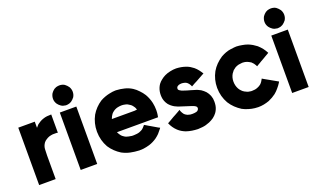

<svg xmlns="http://www.w3.org/2000/svg" viewBox="-77 -1169 2712 1633"><g transform="rotate(-20 1278.5 -352.5)"><path d="M208 -454.1Q212.9 -460.9 218.8 -466.8Q223.6 -472.7 229.5 -478.5Q242.2 -488.3 255.9 -496.1Q269.5 -503.9 284.2 -508.8Q302.7 -515.6 321.3 -517.6Q339.8 -519.5 360.4 -519.5Q360.4 -517.6 360.4 -514.6Q360.4 -512.7 360.4 -509.8Q360.4 -492.2 360.4 -475.6Q360.4 -458 360.4 -440.4Q360.4 -428.7 360.4 -418Q360.4 -406.2 360.4 -394.5Q360.4 -387.7 360.4 -371.1Q360.4 -354.5 360.4 -354.5Q356.4 -355.5 348.6 -356.4Q331.1 -357.4 314.5 -356.4Q297.9 -354.5 281.2 -349.6Q265.6 -343.8 252.9 -335Q239.3 -327.1 229.5 -314.5Q211.9 -290 210 -261.7Q208 -232.4 208 -204.1Q208 -183.6 208 -164.1Q208 -143.6 208 -124Q208 -104.5 208 -85.9Q208 -66.4 208 -47.9Q208 -33.2 208 -18.6Q208 -4.9 208 9.8Q205.1 9.8 203.1 9.8Q200.2 9.8 198.2 9.8Q183.6 9.8 168.9 9.8Q154.3 9.8 139.6 9.8Q128.9 9.8 119.1 9.8Q109.4 9.8 98.6 9.8Q88.9 9.8 79.1 9.8Q69.3 9.8 58.6 9.8Q58.6 7.8 58.6 4.9Q58.6 2.9 58.6 0Q58.6 -56.6 58.6 -113.3Q58.6 -170.9 58.6 -227.5Q58.6 -266.6 58.6 -305.7Q58.6 -344.7 58.6 -383.8Q58.6 -415 58.6 -446.3Q58.6 -478.5 58.6 -509.8Q61.5 -509.8 64.5 -509.8Q66.4 -509.8 69.3 -509.8Q84 -509.8 98.6 -509.8Q113.3 -509.8 127.9 -509.8Q137.7 -509.8 147.5 -509.8Q158.2 -509.8 168 -509.8Q177.7 -509.8 187.5 -509.8Q198.2 -509.8 208 -509.8Q208 -507.8 208 -504.9Q208 -502.9 208 -500Q208 -490.2 208 -480.5Q208 -470.7 208 -460.9Q208 -459 208 -458Q208 -456.1 208 -454.1Z M508.8 -549.8Q506.8 -549.8 503.9 -549.8Q502 -549.8 500 -550.8Q489.3 -551.8 480.5 -554.7Q471.7 -557.6 462.9 -563.5Q454.1 -569.3 447.3 -576.2Q440.4 -583 434.6 -590.8Q419.9 -613.3 419.9 -637.7Q419.9 -663.1 432.6 -685.5Q438.5 -694.3 445.3 -701.2Q453.1 -709 460.9 -714.8Q480.5 -726.6 496.1 -727.5Q511.7 -728.5 508.8 -728.5Q521.5 -728.5 533.2 -725.6Q544.9 -722.7 555.7 -715.8Q564.5 -709 572.3 -701.2Q580.1 -693.4 585.9 -684.6Q598.6 -663.1 598.6 -638.7Q598.6 -614.3 585.9 -592.8Q579.1 -584 571.3 -576.2Q563.5 -568.4 554.7 -562.5Q536.1 -551.8 520.5 -550.8Q505.9 -549.8 508.8 -549.8ZM434.6 0Q434.6 -17.6 434.6 -36.1Q434.6 -53.7 434.6 -71.3Q434.6 -110.4 434.6 -149.4Q434.6 -188.5 434.6 -227.5Q434.6 -266.6 434.6 -305.7Q434.6 -344.7 434.6 -383.8Q434.6 -415 434.6 -446.3Q434.6 -478.5 434.6 -509.8Q437.5 -509.8 439.5 -509.8Q442.4 -509.8 444.3 -509.8Q459 -509.8 473.6 -509.8Q488.3 -509.8 502.9 -509.8Q513.7 -509.8 523.4 -509.8Q533.2 -509.8 543.9 -509.8Q553.7 -509.8 563.5 -509.8Q573.2 -509.8 584 -509.8Q584 -507.8 584 -504.9Q584 -502.9 584 -500Q584 -443.4 584 -386.7Q584 -329.1 584 -272.5Q584 -233.4 584 -194.3Q584 -155.3 584 -116.2Q584 -85 584 -53.7Q584 -21.5 584 9.8Q581.1 9.8 579.1 9.8Q576.2 9.8 573.2 9.8Q558.6 9.8 543.9 9.8Q529.3 9.8 514.6 9.8Q504.9 9.8 495.1 9.8Q485.4 9.8 474.6 9.8Q464.8 9.8 455.1 9.8Q444.3 9.8 434.6 9.8Q434.6 7.8 434.6 4.9Q434.6 2.9 434.6 0Z M834 -186.5Q837.9 -176.8 843.8 -168Q849.6 -158.2 856.4 -150.4Q864.3 -141.6 874 -135.7Q882.8 -128.9 894.5 -124Q905.3 -120.1 916 -118.2Q926.8 -115.2 938.5 -114.3Q940.4 -114.3 943.4 -113.3Q945.3 -113.3 947.3 -113.3Q948.2 -113.3 954.1 -113.3Q960 -113.3 961.9 -113.3Q974.6 -113.3 986.3 -115.2Q998 -116.2 1010.7 -120.1Q1017.6 -123 1024.4 -126Q1031.2 -128.9 1038.1 -132.8Q1047.9 -139.6 1055.7 -148.4Q1063.5 -156.2 1071.3 -166Q1073.2 -165 1075.2 -164.1Q1077.1 -163.1 1079.1 -162.1Q1090.8 -154.3 1103.5 -147.5Q1116.2 -139.6 1128.9 -132.8Q1136.7 -127.9 1145.5 -123Q1153.3 -118.2 1162.1 -113.3Q1169.9 -109.4 1176.8 -104.5Q1184.6 -100.6 1192.4 -96.7Q1190.4 -93.8 1189.5 -91.8Q1187.5 -89.8 1185.5 -86.9Q1171.9 -69.3 1157.2 -52.7Q1141.6 -37.1 1123 -23.4Q1107.4 -12.7 1089.8 -3.9Q1072.3 4.9 1053.7 10.7Q1052.7 10.7 1026.4 17.6Q1001 24.4 960 24.4Q918.9 22.5 881.8 14.6Q843.8 6.8 807.6 -12.7Q779.3 -30.3 755.9 -52.7Q732.4 -75.2 713.9 -103.5Q676.8 -168.9 675.8 -246.1Q675.8 -248 675.8 -250Q675.8 -325.2 710.9 -390.6Q727.5 -418.9 751 -443.4Q773.4 -466.8 801.8 -485.4Q822.3 -497.1 843.8 -504.9Q865.2 -512.7 883.8 -516.6Q918.9 -524.4 939.5 -524.4Q960 -524.4 949.2 -524.4Q988.3 -522.5 1022.5 -513.7Q1056.6 -505.9 1089.8 -485.4Q1115.2 -468.8 1135.7 -446.3Q1157.2 -424.8 1173.8 -398.4Q1196.3 -359.4 1206.1 -315.4Q1212.9 -283.2 1212.9 -250Q1212.9 -238.3 1211.9 -225.6Q1210.9 -221.7 1210.9 -216.8Q1210 -212.9 1210 -209Q1209 -203.1 1208 -198.2Q1207 -192.4 1206.1 -186.5Q1204.1 -186.5 1202.1 -186.5Q1200.2 -186.5 1197.3 -186.5Q1152.3 -186.5 1106.4 -186.5Q1061.5 -186.5 1015.6 -186.5Q985.4 -186.5 956.1 -186.5Q925.8 -186.5 895.5 -186.5Q886.7 -186.5 877.9 -186.5Q869.1 -186.5 860.4 -186.5Q853.5 -186.5 847.7 -186.5Q840.8 -186.5 834 -186.5ZM832 -306.6Q843.8 -306.6 854.5 -306.6Q866.2 -306.6 877.9 -306.6Q898.4 -306.6 918 -306.6Q937.5 -306.6 958 -306.6Q977.5 -306.6 997.1 -306.6Q1017.6 -306.6 1037.1 -306.6Q1045.9 -306.6 1055.7 -308.6Q1065.4 -310.5 1073.2 -306.6Q1077.1 -305.7 1072.3 -299.8Q1067.4 -294.9 1063.5 -294.9Q1060.5 -294.9 1061.5 -299.8Q1061.5 -303.7 1060.5 -306.6Q1060.5 -308.6 1059.6 -309.6Q1059.6 -311.5 1058.6 -312.5Q1055.7 -323.2 1050.8 -332Q1044.9 -341.8 1038.1 -349.6Q1030.3 -359.4 1020.5 -365.2Q1011.7 -372.1 1000 -377.9Q988.3 -382.8 975.6 -384.8Q962.9 -387.7 949.2 -387.7Q934.6 -387.7 919.9 -384.8Q904.3 -382.8 890.6 -376Q879.9 -371.1 870.1 -363.3Q860.4 -356.4 852.5 -346.7Q845.7 -337.9 840.8 -328.1Q835.9 -318.4 832 -307.6Q832 -307.6 832 -307.6Q832 -307.6 832 -306.6Z M1492.2 -388.7Q1485.4 -388.7 1478.5 -387.7Q1472.7 -386.7 1465.8 -384.8Q1460.9 -382.8 1457 -379.9Q1453.1 -377.9 1449.2 -374Q1448.2 -372.1 1446.3 -368.2Q1444.3 -364.3 1444.3 -358.4Q1444.3 -357.4 1444.3 -356.4Q1444.3 -355.5 1444.3 -354.5Q1445.3 -350.6 1447.3 -347.7Q1449.2 -344.7 1453.1 -341.8Q1460.9 -335.9 1469.7 -332Q1479.5 -328.1 1488.3 -325.2Q1515.6 -315.4 1543 -308.6Q1570.3 -300.8 1597.7 -292Q1606.4 -288.1 1614.3 -284.2Q1622.1 -281.2 1629.9 -276.4Q1650.4 -262.7 1667 -245.1Q1682.6 -226.6 1692.4 -203.1Q1694.3 -196.3 1696.3 -189.5Q1698.2 -182.6 1700.2 -174.8Q1702.1 -160.2 1702.1 -146.5Q1702.1 -128.9 1699.2 -111.3Q1693.4 -80.1 1674.8 -53.7Q1660.2 -34.2 1640.6 -19.5Q1621.1 -5.9 1598.6 3.9Q1562.5 18.6 1532.2 21.5Q1502 24.4 1491.2 24.4Q1463.9 23.4 1438.5 19.5Q1413.1 15.6 1386.7 6.8Q1369.1 0 1352.5 -9.8Q1335.9 -19.5 1321.3 -33.2Q1303.7 -49.8 1291 -68.4Q1278.3 -86.9 1268.6 -109.4Q1270.5 -110.4 1272.5 -111.3Q1274.4 -112.3 1276.4 -113.3Q1290 -121.1 1303.7 -128.9Q1316.4 -136.7 1330.1 -144.5Q1338.9 -149.4 1348.6 -154.3Q1357.4 -159.2 1366.2 -164.1Q1374 -168.9 1381.8 -172.9Q1390.6 -177.7 1398.4 -182.6Q1398.4 -182.6 1399.4 -182.6Q1400.4 -178.7 1402.3 -170.9Q1406.2 -162.1 1411.1 -153.3Q1415 -145.5 1421.9 -137.7Q1427.7 -131.8 1434.6 -127.9Q1441.4 -123 1449.2 -120.1Q1460 -116.2 1471.7 -114.3Q1483.4 -113.3 1491.2 -113.3Q1500 -113.3 1508.8 -114.3Q1517.6 -115.2 1526.4 -117.2Q1531.2 -119.1 1536.1 -121.1Q1540 -124 1543.9 -127.9Q1547.9 -132.8 1549.8 -139.6Q1551.8 -146.5 1548.8 -153.3Q1547.9 -155.3 1545.9 -158.2Q1543.9 -160.2 1542 -162.1Q1534.2 -168 1524.4 -171.9Q1514.6 -175.8 1505.9 -178.7Q1478.5 -188.5 1451.2 -196.3Q1423.8 -204.1 1396.5 -213.9Q1388.7 -216.8 1381.8 -220.7Q1374 -223.6 1367.2 -227.5Q1353.5 -235.4 1341.8 -245.1Q1330.1 -254.9 1320.3 -266.6Q1320.3 -266.6 1320.3 -266.6Q1320.3 -266.6 1320.3 -266.6Q1314.5 -274.4 1309.6 -283.2Q1305.7 -291 1301.8 -299.8Q1299.8 -305.7 1297.9 -311.5Q1295.9 -317.4 1294.9 -323.2Q1289.1 -355.5 1294.9 -387.7Q1300.8 -419.9 1319.3 -447.3Q1333 -465.8 1350.6 -478.5Q1367.2 -492.2 1387.7 -502Q1412.1 -513.7 1438.5 -518.6Q1464.8 -524.4 1492.2 -524.4Q1515.6 -523.4 1537.1 -519.5Q1558.6 -515.6 1580.1 -507.8Q1596.7 -502 1611.3 -493.2Q1626 -484.4 1639.6 -473.6Q1657.2 -459 1670.9 -441.4Q1684.6 -423.8 1696.3 -404.3Q1693.4 -403.3 1691.4 -401.4Q1689.5 -400.4 1686.5 -399.4Q1673.8 -391.6 1660.2 -384.8Q1647.5 -377.9 1633.8 -370.1Q1625 -365.2 1616.2 -360.4Q1607.4 -355.5 1598.6 -351.6Q1590.8 -346.7 1583 -342.8Q1575.2 -338.9 1567.4 -334Q1566.4 -336.9 1565.4 -338.9Q1564.5 -341.8 1563.5 -343.8Q1559.6 -351.6 1554.7 -358.4Q1549.8 -365.2 1543.9 -371.1Q1539.1 -375 1533.2 -378.9Q1528.3 -381.8 1522.5 -383.8Q1513.7 -386.7 1504.9 -387.7Q1496.1 -388.7 1492.2 -388.7Z M2036.1 -377Q2019.5 -376 2003.9 -373Q1988.3 -369.1 1972.7 -361.3Q1959 -352.5 1948.2 -342.8Q1938.5 -332 1929.7 -318.4Q1912.1 -288.1 1912.1 -252Q1912.1 -214.8 1928.7 -184.6Q1936.5 -170.9 1947.3 -160.2Q1957 -149.4 1970.7 -141.6Q1980.5 -135.7 1991.2 -131.8Q2002 -127 2013.7 -126Q2016.6 -125 2019.5 -125Q2022.5 -125 2025.4 -124Q2026.4 -124 2031.2 -124Q2035.2 -124 2036.1 -124Q2048.8 -124 2061.5 -126Q2073.2 -127.9 2085 -132.8Q2093.8 -135.7 2101.6 -140.6Q2108.4 -144.5 2116.2 -150.4Q2127 -160.2 2133.8 -170.9Q2140.6 -181.6 2147.5 -194.3Q2149.4 -192.4 2151.4 -191.4Q2154.3 -190.4 2156.2 -188.5Q2169.9 -180.7 2183.6 -172.9Q2197.3 -165 2210 -158.2Q2219.7 -152.3 2228.5 -147.5Q2237.3 -142.6 2246.1 -137.7Q2253.9 -132.8 2261.7 -128.9Q2269.5 -124 2277.3 -120.1Q2275.4 -117.2 2274.4 -115.2Q2273.4 -113.3 2272.5 -111.3Q2257.8 -87.9 2241.2 -69.3Q2225.6 -49.8 2204.1 -32.2Q2188.5 -21.5 2172.9 -11.7Q2156.2 -2 2137.7 5.9Q2113.3 14.6 2088.9 19.5Q2063.5 24.4 2037.1 24.4Q2030.3 23.4 2022.5 23.4Q2014.6 23.4 2006.8 22.5Q1978.5 19.5 1951.2 10.7Q1923.8 2.9 1898.4 -10.7Q1869.1 -29.3 1844.7 -52.7Q1820.3 -76.2 1801.8 -105.5Q1764.6 -170.9 1763.7 -247.1Q1763.7 -248 1763.7 -250Q1763.7 -324.2 1798.8 -388.7Q1816.4 -418.9 1839.8 -442.4Q1864.3 -466.8 1893.6 -486.3Q1940.4 -512.7 1981.4 -518.6Q2022.5 -524.4 2037.1 -524.4Q2063.5 -523.4 2087.9 -518.6Q2113.3 -514.6 2137.7 -505.9Q2157.2 -498 2175.8 -487.3Q2193.4 -476.6 2210 -463.9Q2230.5 -445.3 2246.1 -425.8Q2261.7 -405.3 2274.4 -380.9Q2272.5 -379.9 2270.5 -378.9Q2268.6 -377.9 2266.6 -376Q2252.9 -368.2 2239.3 -360.4Q2226.6 -352.5 2212.9 -344.7Q2204.1 -339.8 2195.3 -335Q2186.5 -329.1 2177.7 -324.2Q2169.9 -319.3 2162.1 -315.4Q2154.3 -310.5 2146.5 -305.7Q2144.5 -308.6 2143.6 -310.5Q2142.6 -313.5 2141.6 -315.4Q2135.7 -326.2 2128.9 -335Q2121.1 -344.7 2112.3 -352.5Q2104.5 -357.4 2095.7 -362.3Q2087.9 -367.2 2079.1 -370.1Q2070.3 -373 2061.5 -375Q2052.7 -376 2043 -377Q2041 -377 2039.1 -377Q2036.1 -377 2036.1 -377Z M2422.9 -549.8Q2420.9 -549.8 2418 -549.8Q2416 -549.8 2414.1 -550.8Q2403.3 -551.8 2394.5 -554.7Q2385.7 -557.6 2377 -563.5Q2368.2 -569.3 2361.3 -576.2Q2354.5 -583 2348.6 -590.8Q2334 -613.3 2334 -637.7Q2334 -663.1 2346.7 -685.5Q2352.5 -694.3 2359.4 -701.2Q2367.2 -709 2375 -714.8Q2394.5 -726.6 2410.2 -727.5Q2425.8 -728.5 2422.9 -728.5Q2435.5 -728.5 2447.3 -725.6Q2459 -722.7 2469.7 -715.8Q2478.5 -709 2486.3 -701.2Q2494.1 -693.4 2500 -684.6Q2512.7 -663.1 2512.7 -638.7Q2512.7 -614.3 2500 -592.8Q2493.2 -584 2485.4 -576.2Q2477.5 -568.4 2468.8 -562.5Q2450.2 -551.8 2434.6 -550.8Q2419.9 -549.8 2422.9 -549.8ZM2348.6 0Q2348.6 -17.6 2348.6 -36.1Q2348.6 -53.7 2348.6 -71.3Q2348.6 -110.4 2348.6 -149.4Q2348.6 -188.5 2348.6 -227.5Q2348.6 -266.6 2348.6 -305.7Q2348.6 -344.7 2348.6 -383.8Q2348.6 -415 2348.6 -446.3Q2348.6 -478.5 2348.6 -509.8Q2351.6 -509.8 2353.5 -509.8Q2356.4 -509.8 2358.4 -509.8Q2373 -509.8 2387.7 -509.8Q2402.3 -509.8 2417 -509.8Q2427.7 -509.8 2437.5 -509.8Q2447.3 -509.8 2458 -509.8Q2467.8 -509.8 2477.5 -509.8Q2487.3 -509.8 2498 -509.8Q2498 -507.8 2498 -504.9Q2498 -502.9 2498 -500Q2498 -443.4 2498 -386.7Q2498 -329.1 2498 -272.5Q2498 -233.4 2498 -194.3Q2498 -155.3 2498 -116.2Q2498 -85 2498 -53.7Q2498 -21.5 2498 9.8Q2495.1 9.8 2493.2 9.8Q2490.2 9.8 2487.3 9.8Q2472.7 9.8 2458 9.8Q2443.4 9.8 2428.7 9.8Q2418.9 9.8 2409.2 9.8Q2399.4 9.8 2388.7 9.8Q2378.9 9.8 2369.1 9.8Q2358.4 9.8 2348.6 9.8Q2348.6 7.8 2348.6 4.9Q2348.6 2.9 2348.6 0Z"/></g></svg>

Font: LeFont
Style: Bold
Weight: 800
Designer: Leryon MEDIA
Version: Version 1.0